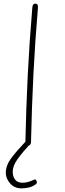

<svg xmlns="http://www.w3.org/2000/svg" viewBox="-20 -788 357 1058"><path d="M158 -745Q159 -758 163 -763Q167 -768 174 -768Q182 -768 186 -763Q190 -758 189 -745Q173 -556 164 -376Q155 -196 151 -9Q151 3 147 8.5Q143 14 136 14Q129 14 124.5 8.5Q120 3 120 -9Q124 -196 133 -376Q142 -556 158 -745ZM98 250Q60 250 36 223Q12 196 12 164Q12 123 43 82Q74 41 121 -8H144L149 2Q104 51 77 88.5Q50 126 50 158Q50 185 63.5 202Q77 219 104 219Q118 219 131.5 215.5Q145 212 154 208Q165 203 170.5 201Q176 199 181 208Q185 215 182.5 220.5Q180 226 175 229Q156 242 135.5 246Q115 250 98 250Z"/></svg>

Font: Playpen Sans Thin
Style: Regular
Weight: 250
Designer: Laura Meseguer, Veronika Burian, José Scaglione
Foundry: TypeTogether
Version: Version 1.001